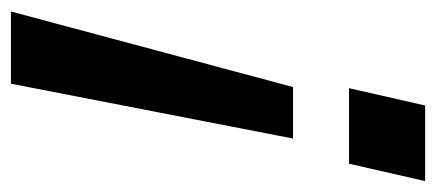

<svg xmlns="http://www.w3.org/2000/svg" viewBox="-240 -542 780 343"><g transform="rotate(-90 149.5 -370.0)"><path d="M74 -236 172 -740H301L166 -236ZM-2 0 29 -136H164L133 0Z"/></g></svg>

Font: Instrument Sans Condensed SemiBold Italic
Style: Regular
Weight: 600
Width: 3
Italic angle: -13°
Designer: Rodrigo Fuenzalida
Foundry: fragTYPE
Version: Version 1.000; ttfautohint (v1.8.4.7-5d5b);gftools[0.9.28]